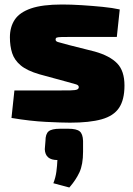

<svg xmlns="http://www.w3.org/2000/svg" viewBox="-20 -534 593 853"><path d="M256 -514Q296 -514 343.5 -511Q391 -508 436 -503.5Q481 -499 512 -492L499 -370Q449 -370 398.5 -370Q348 -370 302 -370Q269 -370 253 -369.5Q237 -369 232 -367Q227 -365 227 -358Q227 -350 238.5 -347Q250 -344 286 -334L401 -305Q468 -286 500.5 -252.5Q533 -219 533 -154Q533 -91 509 -55Q485 -19 431.5 -4Q378 11 291 11Q255 11 184.5 7.5Q114 4 31 -10L44 -132Q57 -132 85.5 -132Q114 -132 150.5 -132Q187 -132 222 -132Q270 -132 293 -132.5Q316 -133 323 -136.5Q330 -140 330 -147Q330 -156 317 -159.5Q304 -163 265 -174L155 -204Q100 -220 72 -243.5Q44 -267 34 -298Q24 -329 24 -368Q24 -414 45.5 -446.5Q67 -479 117.5 -496.5Q168 -514 256 -514ZM284 38Q320 38 334 49.5Q348 61 349 92V140Q349 197 333 231.5Q317 266 288 299L217 280Q227 255 230.5 228.5Q234 202 235 177Q181 177 179 129L182 92Q182 61 196 49.5Q210 38 246 38Z"/></svg>

Font: Exo 2 Black
Style: Regular
Weight: 900
Designer: Natanael Gama
Foundry: Natanael Gama
Version: Version 2.010